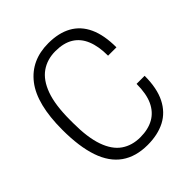

<svg xmlns="http://www.w3.org/2000/svg" viewBox="-197 -822 958 958"><g transform="rotate(-45 282.5 -343.0)"><path d="M292 12Q209 12 153.5 -27Q98 -66 71 -145Q44 -224 44 -343Q44 -524 111.5 -611Q179 -698 300 -698Q373 -698 423.5 -670Q474 -642 500 -585.5Q526 -529 526 -443H467Q467 -509 448.5 -554Q430 -599 392.5 -622Q355 -645 297 -645Q239 -645 196 -615Q153 -585 129.5 -520.5Q106 -456 106 -351V-327Q106 -226 128.5 -162.5Q151 -99 193 -70Q235 -41 293 -41Q349 -41 388 -63Q427 -85 447.5 -129Q468 -173 468 -243H525Q525 -155 496.5 -98.5Q468 -42 416 -15Q364 12 292 12Z"/></g></svg>

Font: Archivo Condensed ExtraLight
Style: Regular
Weight: 250
Width: 3
Designer: Hector Gatti
Foundry: Omnibus-Type
Version: Version 2.001